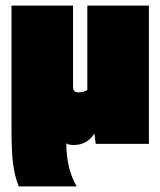

<svg xmlns="http://www.w3.org/2000/svg" viewBox="-20 -514 573 686"><path d="M244 4Q234 4 227 2.5Q220 1 217 -2Q217 43 226.5 82.5Q236 122 254 152H47Q33 117 27 74Q21 31 21 -60V-494H241V-206Q241 -193 245.5 -188.5Q250 -184 261 -184Q271 -184 279 -186.5Q287 -189 292 -193V-494H512V0H322L317 -37Q305 -17 286.5 -6.5Q268 4 244 4Z"/></svg>

Font: Blinker Black
Style: Regular
Weight: 900
Designer: Juergen Huber
Foundry: supertype
Version: Version 1.017;hotconv 1.0.117;makeotfexe 2.5.65602